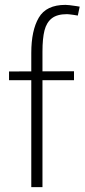

<svg xmlns="http://www.w3.org/2000/svg" viewBox="-20 -769 347 788"><path d="M154.3 -557.1V-476.1L283.7 -476.6V-439.9H154.3V-1H108.4V-439.9H17.1V-475.6L108.4 -476.1V-552.2Q108.4 -644 139.2 -696.5Q169.9 -749 248.5 -749Q260.3 -749 292.5 -744.1L307.1 -741.7L299.3 -705.1L281.7 -708Q261.2 -710.9 254.9 -710.9Q214.4 -710.9 192.6 -693.8Q170.9 -676.8 162.6 -644Q154.3 -611.3 154.3 -557.1Z"/></svg>

Font: Selawik Light
Style: Regular
Weight: 300
Designer: Aaron Bell
Foundry: Microsoft Corporation
Version: Version 1.01